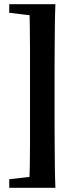

<svg xmlns="http://www.w3.org/2000/svg" viewBox="-20 -735 386 915"><path d="M244 -715Q242 -668 241.5 -615Q241 -562 240.5 -507.5Q240 -453 240 -400V-151Q240 -99 240.5 -45Q241 9 241.5 61Q242 113 244 160H119Q121 114 122 61.5Q123 9 123 -44.5Q123 -98 123 -151V-400Q123 -452 123 -506.5Q123 -561 122 -614Q121 -667 120 -715ZM188 -715V-658H159L24 -674V-715ZM188 104V160H24V119L159 104Z"/></svg>

Font: Source Serif 4 36pt
Style: Bold
Weight: 700
Designer: Frank Grießhammer
Foundry: Adobe Systems Incorporated
Version: Version 4.004;hotconv 1.0.116;makeotfexe 2.5.65601